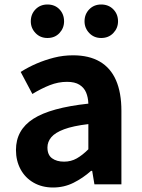

<svg xmlns="http://www.w3.org/2000/svg" viewBox="-20 -820 631 854"><path d="M216 14Q167 14 129.5 -7.5Q92 -29 71.5 -67Q51 -105 51 -153Q51 -242 128 -291.5Q205 -341 373 -359Q372 -387 363 -408.5Q354 -430 333.5 -443Q313 -456 278 -456Q239 -456 201 -441Q163 -426 124 -402L72 -500Q105 -521 142 -537Q179 -553 220 -563.5Q261 -574 305 -574Q376 -574 424 -546Q472 -518 496 -463Q520 -408 520 -327V0H400L390 -60H385Q349 -28 307 -7Q265 14 216 14ZM265 -101Q296 -101 321.5 -115.5Q347 -130 373 -156V-268Q305 -260 265 -245Q225 -230 208 -209.5Q191 -189 191 -164Q191 -131 211.5 -116Q232 -101 265 -101ZM191 -651Q159 -651 138 -673Q117 -695 117 -725Q117 -757 138 -778.5Q159 -800 191 -800Q224 -800 244.5 -778.5Q265 -757 265 -725Q265 -695 244.5 -673Q224 -651 191 -651ZM430 -651Q398 -651 377 -673Q356 -695 356 -725Q356 -757 377 -778.5Q398 -800 430 -800Q463 -800 484 -778.5Q505 -757 505 -725Q505 -695 484 -673Q463 -651 430 -651Z"/></svg>

Font: Noto Sans JP Thin
Style: Bold
Weight: 700
Version: Version 2.004-H2;hotconv 1.0.118;makeotfexe 2.5.65603